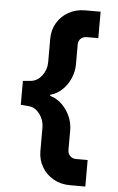

<svg xmlns="http://www.w3.org/2000/svg" viewBox="-57 -811 562 915"><g transform="rotate(5 224.0 -353.0)"><path d="M386.7 -771V-644.5H331.5Q314 -644.5 302.7 -633.8Q291.5 -623 291.5 -605.5V-509.8Q291.5 -478 278.3 -446Q265.1 -414.1 240.5 -389.4Q215.8 -364.7 182.1 -355.5V-350.6Q215.8 -340.8 240.2 -316.4Q264.6 -292 278.1 -260.3Q291.5 -228.5 291.5 -196.8V-101.1Q291.5 -83.5 302.7 -72.5Q314 -61.5 331.5 -61.5H386.7V65.4H313Q268.6 65.4 233.6 45.4Q198.7 25.4 178.7 -8.5Q158.7 -42.5 158.7 -84V-196.8Q158.7 -232.4 137.7 -260.7Q116.7 -289.1 87.4 -292.5L46.4 -295.9V-410.2L87.4 -414.1Q116.7 -418 137.7 -446Q158.7 -474.1 158.7 -509.8V-621.6Q158.7 -663.6 178.5 -697.3Q198.2 -731 233.2 -751Q268.1 -771 313 -771Z"/></g></svg>

Font: Estedad-FD ExtraBold
Style: Regular
Weight: 800
Designer: Amin Abedi
Version: Version 7.3